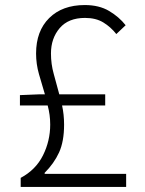

<svg xmlns="http://www.w3.org/2000/svg" viewBox="-20 -741 575 761"><path d="M133 -367H158Q146 -407 134.5 -447Q123 -487 123 -529Q123 -618 175 -669.5Q227 -721 316 -721Q373 -721 412.5 -697.5Q452 -674 478 -641L441 -606Q419 -634 389.5 -652Q360 -670 317 -670Q251 -670 216.5 -629.5Q182 -589 182 -529Q182 -487 193 -448Q204 -409 215 -367H397V-323H226Q230 -305 232 -286Q234 -267 234 -247Q234 -180 214 -136.5Q194 -93 157 -56V-52H480V0H62V-36Q122 -68 150.5 -125.5Q179 -183 179 -247Q179 -267 176.5 -285.5Q174 -304 169 -323H59V-364Z"/></svg>

Font: Kinto Sans Light
Style: Regular
Weight: 300
Designer: Authors: Ryoko NISHIZUKA  (kana & ideographs); Paul D. Hunt (Latin, Greek & Cyrillic); Wenlong ZHANG  (bopomofo); Sandol
Foundry: Adobe Systems Incorporated, ookami Inc.
Version: Version 0.001